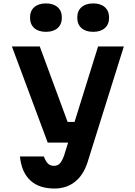

<svg xmlns="http://www.w3.org/2000/svg" viewBox="-20 -885 790 1124"><path d="M212.7 -613.1 375.9 -171H468.6L432.3 -50H259.4L49.7 -613.1ZM298.4 218.6Q208.5 218.6 157.2 170.9Q106 123.1 96.7 31H236.8Q247.8 60.7 261.4 73.2Q274.9 85.8 296.3 85.8Q317 85.8 330.6 71.4Q344.1 57.1 355.5 24.4L554.2 -613.1H705L491.9 66.9Q467.3 141.4 418 180Q368.8 218.6 298.4 218.6ZM155.8 -781.8Q155.8 -821.1 180.6 -843Q205.4 -865 249 -865Q292.5 -865 317.3 -843Q342.1 -821.1 342.1 -781.8Q342.1 -742.6 317.3 -720.6Q292.5 -698.7 249 -698.7Q205.4 -698.7 180.6 -720.6Q155.8 -742.6 155.8 -781.8ZM432.3 -781.8Q432.3 -821.1 457.1 -843Q481.9 -865 525.4 -865Q569 -865 593.8 -843Q618.6 -821.1 618.6 -781.8Q618.6 -742.6 593.8 -720.6Q569 -698.7 525.4 -698.7Q481.9 -698.7 457.1 -720.6Q432.3 -742.6 432.3 -781.8Z"/></svg>

Font: Martian Mono sWd Rg
Style: Regular
Weight: 400
Width: 6
Monospace: yes
Designer: Roman Shamin
Foundry: Evil Martians
Version: Version 1.000